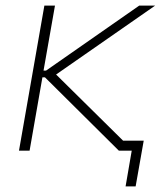

<svg xmlns="http://www.w3.org/2000/svg" viewBox="-20 -540 588 688"><path d="M48 0H86L132 -263H141L406 0H452L430 128H466L495 -36H421L181 -273L536 -520H479L145 -287H136L177 -520H139Z"/></svg>

Font: Fixel Display 20240404 ExLight
Style: Italic
Weight: 200
Italic angle: -10°
Designer: AlfaBravo + MacPaw
Foundry: Kyrylo Tkachov, Marchela Mozhyna, Serhii Makarenko, Maria Weinstein, Zakhar Kryvoshyya
Version: Version 1.211;Glyphs 3.2 (3225)